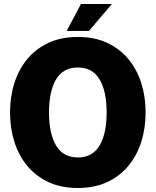

<svg xmlns="http://www.w3.org/2000/svg" viewBox="-20 -924 775 956"><path d="M368 12Q284 12 221 -17.5Q158 -47 115.5 -98.5Q73 -150 51.5 -218Q30 -286 30 -364Q30 -442 51.5 -510Q73 -578 115.5 -629.5Q158 -681 221 -710.5Q284 -740 368 -740Q451 -740 514 -710.5Q577 -681 619.5 -629.5Q662 -578 683.5 -510Q705 -442 705 -364Q705 -286 683.5 -218Q662 -150 619.5 -98.5Q577 -47 514 -17.5Q451 12 368 12ZM368 -140Q440 -140 475.5 -199Q511 -258 511 -364Q511 -470 475.5 -529Q440 -588 368 -588Q295 -588 259.5 -529Q224 -470 224 -364Q224 -258 259.5 -199Q295 -140 368 -140ZM312 -770 383 -904H537L423 -770Z"/></svg>

Font: Murecho ExtraBold
Style: Regular
Weight: 800
Designer: Neil Summerour
Foundry: Positype
Version: Version 1.010; ttfautohint (v1.8.3)